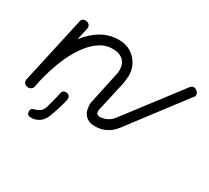

<svg xmlns="http://www.w3.org/2000/svg" viewBox="-85 -430 692 636"><g transform="rotate(30 261.5 -112.5)"><path d="M130 -47Q132 -59 145 -59Q152 -59 156.5 -55Q161 -51 161 -46Q161 -35 154 -12Q147 11 138 35Q123 72 85 72Q70 72 70 57Q70 48 75 45.5Q80 43 87.5 41Q95 39 102.5 33.5Q110 28 115 13Q120 -6 124 -20.5Q128 -35 130 -47ZM490 -277Q496 -285 503 -285Q510 -285 516.5 -279.5Q523 -274 523 -266Q523 -260 518 -256L359 -47Q330 -9 283 -9Q268 -9 258.5 -14Q249 -19 243 -27Q237 -35 235 -45Q233 -55 233 -63Q233 -69 234 -73L259 -190Q262 -198 262 -210Q262 -235 247.5 -248Q233 -261 208 -261Q183 -261 162.5 -248.5Q142 -236 125 -215.5Q108 -195 94.5 -169.5Q81 -144 71.5 -117.5Q62 -91 55.5 -67Q49 -43 46 -24Q45 -18 40 -14Q35 -10 28 -10Q21 -10 15.5 -14Q10 -18 10 -25Q10 -26 10 -27.5Q10 -29 10 -30L66 -283Q68 -297 82 -297Q91 -297 96 -292Q101 -287 101 -280Q101 -279 100.5 -277.5Q100 -276 100 -275L90 -230Q142 -297 210 -297Q231 -297 247 -290Q263 -283 274.5 -270.5Q286 -258 292 -242.5Q298 -227 298 -209Q297 -204 296.5 -197.5Q296 -191 295 -182L269 -66Q268 -64 268 -59Q268 -49 273 -46.5Q278 -44 283 -44Q313 -46 331 -69Z"/></g></svg>

Font: Gruenewald VA
Style: Regular
Weight: 400
Designer: Peter Wiegel
Foundry: Peter Wiegel, nach dem Schriftentwurf von Dr. H. Gr¸newald
Version: Version 0.007